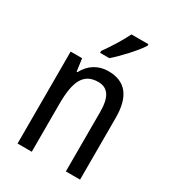

<svg xmlns="http://www.w3.org/2000/svg" viewBox="-185 -961 875 971"><g transform="rotate(30 252.5 -476.0)"><path d="M393 -850V-859H294C272 -814 238 -759 203 -710V-699H257C299 -735 368 -809 393 -850ZM286 -640C230 -640 180 -611 153 -557H148L138 -630H71V-93H154V-372C154 -506 185 -567 270 -567C328 -567 353 -524 353 -440V-93H436V-453C436 -581 385 -640 286 -640Z"/></g></svg>

Font: Noto Sans Kannada UI Condensed
Style: Regular
Weight: 400
Width: 3
Designer: Jelle Bosma - Monotype Design Team
Foundry: Monotype Imaging Inc.
Version: Version 2.005